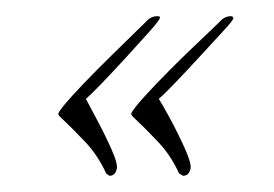

<svg xmlns="http://www.w3.org/2000/svg" viewBox="-20 -305 338 237"><path d="M206 -88 201 -91Q191 -113 175.5 -129.5Q160 -146 143 -162Q142 -163 142 -165Q144 -170 158 -185.5Q172 -201 191 -220Q210 -239 227 -255Q244 -271 251 -278Q257 -285 265 -285Q268 -285 268 -282Q267 -279 254.5 -265.5Q242 -252 225.5 -234Q209 -216 195 -201.5Q181 -187 176 -183Q180 -177 190 -158.5Q200 -140 208.5 -121Q217 -102 215 -96Q213 -88 206 -88ZM115 -88 111 -91Q101 -113 85.5 -129.5Q70 -146 53 -162Q52 -163 52 -165Q54 -170 68 -185.5Q82 -201 101 -220Q120 -239 136.5 -255Q153 -271 160 -278Q166 -285 174 -285Q179 -285 177 -282Q176 -279 164 -265.5Q152 -252 135.5 -234Q119 -216 105 -201.5Q91 -187 86 -183Q89 -177 99 -158.5Q109 -140 117.5 -121Q126 -102 124 -96Q122 -88 115 -88Z"/></svg>

Font: Sassy Frass
Style: Regular
Weight: 400
Designer: Robert E. Leuschke
Foundry: Robert E. Leuschke
Version: Version 1.010; ttfautohint (v1.8.3)